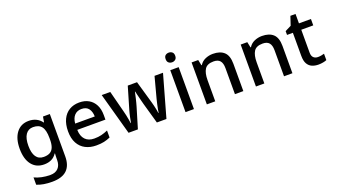

<svg xmlns="http://www.w3.org/2000/svg" viewBox="-76 -1412 4076 2319"><g transform="rotate(-20 1962.0 -252.5)"><path d="M268 -549Q320 -549 362 -529Q404 -509 433 -469H438L450 -539H538V6Q538 122 476 181Q414 240 287 240Q229 240 180.5 232Q132 224 91 207V113Q133 133 184.5 144Q236 155 294 155Q359 155 395 117.5Q431 80 431 13V-5Q431 -18 432 -39Q433 -60 434 -71H430Q402 -29 361.5 -9.5Q321 10 268 10Q166 10 109 -63.5Q52 -137 52 -269Q52 -399 109.5 -474Q167 -549 268 -549ZM292 -460Q230 -460 196.5 -410.5Q163 -361 163 -267Q163 -174 196 -125.5Q229 -77 294 -77Q343 -77 374 -94.5Q405 -112 420 -150Q435 -188 435 -248V-268Q435 -371 400.5 -415.5Q366 -460 292 -460Z M917 -549Q988 -549 1039 -519.5Q1090 -490 1118 -435.5Q1146 -381 1146 -305V-246H784Q786 -164 827.5 -120.5Q869 -77 943 -77Q995 -77 1035.5 -87Q1076 -97 1119 -116V-26Q1079 -8 1037.5 1Q996 10 938 10Q860 10 800 -21Q740 -52 706.5 -113.5Q673 -175 673 -266Q673 -356 703.5 -419.5Q734 -483 789 -516Q844 -549 917 -549ZM916 -466Q860 -466 826 -429.5Q792 -393 786 -326H1038Q1037 -388 1008 -427Q979 -466 916 -466Z M1643 -266Q1638 -285 1631.5 -310Q1625 -335 1619 -360Q1613 -385 1607.5 -406.5Q1602 -428 1600 -441H1596Q1593 -428 1588.5 -406.5Q1584 -385 1578 -359.5Q1572 -334 1565.5 -309Q1559 -284 1553 -264L1474 -1H1354L1205 -540H1315L1385 -269Q1393 -241 1399.5 -209.5Q1406 -178 1411 -149.5Q1416 -121 1418 -102H1422Q1425 -115 1428.5 -135Q1432 -155 1436.5 -176.5Q1441 -198 1446 -218Q1451 -238 1455 -251L1540 -540H1659L1742 -251Q1748 -231 1754.5 -203.5Q1761 -176 1766.5 -149Q1772 -122 1774 -103H1778Q1780 -120 1785 -148Q1790 -176 1797.5 -208Q1805 -240 1812 -269L1884 -540H1993L1841 -1H1718Z M2194 -539V0H2086V-539ZM2141 -745Q2165 -745 2183.5 -730.5Q2202 -716 2202 -683Q2202 -651 2183.5 -636Q2165 -621 2141 -621Q2115 -621 2097 -636Q2079 -651 2079 -683Q2079 -716 2097 -730.5Q2115 -745 2141 -745Z M2635 -549Q2728 -549 2778.5 -502.5Q2829 -456 2829 -351V0H2721V-335Q2721 -398 2695 -429Q2669 -460 2612 -460Q2530 -460 2499 -411.5Q2468 -363 2468 -271V0H2360V-539H2445L2460 -467H2466Q2492 -509 2538 -529Q2584 -549 2635 -549Z M3266 -549Q3359 -549 3409.5 -502.5Q3460 -456 3460 -351V0H3352V-335Q3352 -398 3326 -429Q3300 -460 3243 -460Q3161 -460 3130 -411.5Q3099 -363 3099 -271V0H2991V-539H3076L3091 -467H3097Q3123 -509 3169 -529Q3215 -549 3266 -549Z M3818 -78Q3839 -78 3861 -82Q3883 -86 3899 -91V-9Q3882 -1 3852.5 4.5Q3823 10 3793 10Q3749 10 3712.5 -5Q3676 -20 3654 -57Q3632 -94 3632 -161V-457H3557V-506L3636 -546L3674 -660H3740V-539H3894V-457H3740V-162Q3740 -119 3761.5 -98.5Q3783 -78 3818 -78Z"/></g></svg>

Font: Noto Traditional Nushu Medium
Style: Regular
Weight: 500
Version: Version 2.003